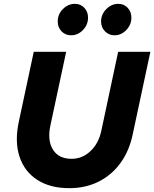

<svg xmlns="http://www.w3.org/2000/svg" viewBox="-20 -970 804 1001"><path d="M341 11Q241 11 174 -32.5Q107 -76 81.5 -154Q56 -232 78 -335L156 -700H325L243 -317Q226 -238 256 -190Q286 -142 353 -142Q409 -142 451.5 -182Q494 -222 508 -287L596 -700H764L672 -270Q654 -183 608 -120Q562 -57 494 -23Q426 11 341 11ZM351 -786Q321 -786 301 -806.5Q281 -827 281 -858Q281 -896 308 -923Q335 -950 371 -950Q400 -950 419.5 -929.5Q439 -909 439 -878Q439 -841 412.5 -813.5Q386 -786 351 -786ZM577 -786Q548 -786 527.5 -806.5Q507 -827 507 -858Q507 -895 534 -922.5Q561 -950 597 -950Q626 -950 645.5 -929.5Q665 -909 665 -878Q665 -841 638.5 -813.5Q612 -786 577 -786Z"/></svg>

Font: Red Hat Text
Style: Bold Italic
Weight: 700
Italic angle: -12°
Designer: Pentagram, MCKL
Foundry: Pentagram, MCKL
Version: Version 1.023; ttfautohint (v1.8.3)